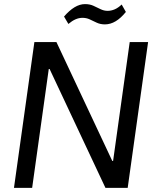

<svg xmlns="http://www.w3.org/2000/svg" viewBox="-20 -902 755 922"><path d="M691.2 -700 593.2 0H486.3L218.2 -570.7H214.2L134.4 0H47.1L145.1 -700H251L519.1 -129.3H523.1L602.9 -700ZM287.5 -822.5Q312.2 -851.4 337.6 -866.9Q363 -882.3 388.2 -882.3Q411 -882.3 428.3 -874.4Q445.7 -866.6 462.4 -858.2Q479 -849.9 496.9 -849.9Q513.6 -849.9 530.5 -857Q547.4 -864.2 564.3 -880.3L584.4 -844.7Q560.7 -815 535.5 -800Q510.4 -784.9 483.8 -784.9Q461.9 -784.9 444.2 -793.2Q426.5 -801.6 410.8 -809Q395 -816.4 375.9 -816.4Q359.2 -816.4 342.7 -809.2Q326.2 -802 308.4 -787Z"/></svg>

Font: Pathway Extreme 8pt Thin 12pt
Style: Italic
Weight: 100
Italic angle: -8°
Version: Version 1.001;gftools[0.9.26]